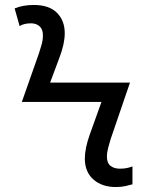

<svg xmlns="http://www.w3.org/2000/svg" viewBox="-20 -744 603 774"><path d="M447 10Q391 10 356.5 -20.5Q322 -51 322 -105Q322 -146 342 -202L389 -333H68L137 -529Q142 -545 147.5 -563.5Q153 -582 153 -602Q153 -626 139.5 -638Q126 -650 105 -650Q77 -650 59 -639L39 -710Q72 -724 116 -724Q178 -724 209.5 -692.5Q241 -661 241 -610Q241 -567 219 -510L182 -411H504L426 -183Q421 -167 416 -148Q411 -129 411 -112Q411 -87 425.5 -75.5Q440 -64 463 -64Q481 -64 493.5 -67Q506 -70 514 -73V-1Q504 2 486.5 6Q469 10 447 10Z"/></svg>

Font: Noto Sans Mono SemiCondensed
Style: Regular
Weight: 400
Width: 4
Designer: Monotype Design Team
Foundry: Monotype Imaging Inc.
Version: Version 2.014